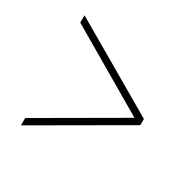

<svg xmlns="http://www.w3.org/2000/svg" viewBox="-113 -721 736 725"><g transform="rotate(30 255.0 -358.0)"><path d="M60 -118 450 -344V-371L60 -598V-566L417 -357L60 -150Z"/></g></svg>

Font: Noto Serif Thai SemiCondensed Thin
Style: Regular
Weight: 100
Width: 4
Designer: Monotype Design Team
Foundry: Monotype Imaging Inc.
Version: Version 2.002